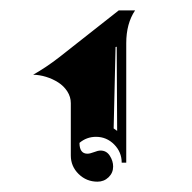

<svg xmlns="http://www.w3.org/2000/svg" viewBox="-20 -489 372 372"><path d="M44.2 -344.2Q69.6 -358.6 94.5 -377.9L210 -468.8H241.7Q224.6 -443.4 224.6 -405.3V-173.8H215.8Q215.8 -194.3 201.2 -209.1Q186.5 -223.9 166 -223.9Q147.9 -223.9 134 -212.2Q134 -191.4 149.2 -191.2Q154.3 -191.2 162 -194.2Q169.7 -197.3 174.8 -197.3Q186.3 -197.3 192.7 -187.3Q199.2 -177.2 199.2 -166.3Q199.2 -154.1 190.3 -145.5Q181.4 -137 168.9 -137Q147.5 -137 132.3 -151.9Q117.2 -166.7 117.2 -187.7V-289.1Q117.2 -301.3 110.4 -311.9Q103.5 -322.5 92.8 -329.3Q82 -336.2 69.3 -340.1Q56.6 -344 44.2 -344.2ZM200.2 -240.2 207 -235.4 206.1 -398.4 203.9 -397.9Z"/></svg>

Font: AgreloyInT3
Style: Medium
Weight: 400
Designer: gluk
Foundry: gluk
Version: Version 0.27